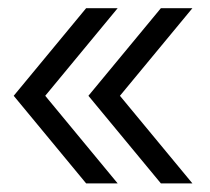

<svg xmlns="http://www.w3.org/2000/svg" viewBox="-20 -500 502 458"><path d="M12.7 -271.5 185.5 -480.5H260.7L87.9 -271.5L260.7 -62.5H185.5ZM190.9 -271.5 363.8 -480.5H439L266.1 -271.5L439 -62.5H363.8Z"/></svg>

Font: Decalotype Light
Style: Regular
Weight: 300
Designer: Alfredo Marco Pradil
Foundry: Alfredo Marco Pradil
Version: Version 1.0